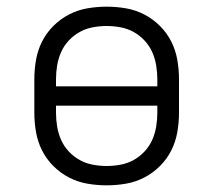

<svg xmlns="http://www.w3.org/2000/svg" viewBox="-20 -548 640 576"><path d="M300 8Q271 8 242 3Q213 -2 187 -15.5Q161 -29 140 -50Q119 -71 106 -97Q93 -123 88 -152Q83 -181 83 -210V-310Q83 -339 88 -368Q93 -397 106 -423Q119 -449 140 -470Q161 -491 187 -504.5Q213 -518 242 -523Q271 -528 300 -528Q329 -528 358 -523Q387 -518 413 -504.5Q439 -491 460 -470Q481 -449 494 -423Q507 -397 512 -368Q517 -339 517 -310V-210Q517 -181 512 -152Q507 -123 494 -97Q481 -71 460 -50Q439 -29 413 -15.5Q387 -2 358 3Q329 8 300 8ZM148 -289H452V-310Q452 -331 448.5 -352Q445 -373 436.5 -392Q428 -411 413.5 -426.5Q399 -442 381 -452Q363 -462 342 -466Q321 -470 300 -470Q279 -470 258 -466Q237 -462 219 -452Q201 -442 186.5 -426.5Q172 -411 163.5 -392Q155 -373 151.5 -352Q148 -331 148 -310ZM300 -50Q321 -50 342 -54Q363 -58 381 -68Q399 -78 413.5 -93.5Q428 -109 436.5 -128Q445 -147 448.5 -168Q452 -189 452 -210V-231H148V-210Q148 -189 151.5 -168Q155 -147 163.5 -128Q172 -109 186.5 -93.5Q201 -78 219 -68Q237 -58 258 -54Q279 -50 300 -50Z"/></svg>

Font: Iosevka Aile Light
Style: Regular
Weight: 300
Designer: Belleve Invis
Foundry: Belleve Invis
Version: Version 27.3.5; ttfautohint (v1.8.4)